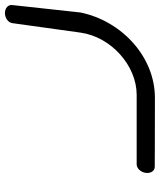

<svg xmlns="http://www.w3.org/2000/svg" viewBox="46 -701 655 787"><g transform="rotate(-90 373.5 -307.5)"><path d="M672.2 -584.9C672.3 -584.9 651.1 -431.9 633.3 -305C615.5 -178.1 496.7 -74.8 378.7 -74.8C260.8 -74.8 93.2 -74.8 93.2 -74.8C77.4 -74.8 61.3 -58.7 58.4 -37.8C55.5 -16.9 66.8 -0.7 82.6 -0.7C82.6 -0.7 196.3 0 365.8 0C535.3 0 681.2 -137.2 715.8 -305C715.8 -305 746.3 -584.9 746.3 -584.9C748.5 -600.9 734.4 -614.8 713.5 -614.8C692.6 -614.8 674.5 -600.9 672.2 -584.9Z"/></g></svg>

Font: Hi.
Style: Tall Oblique
Weight: 400
Designer: Mew Too, Robert Jablonski
Foundry: Cannot Into Space Fonts
Version: Version 1.996